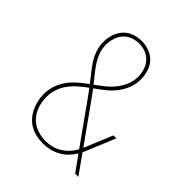

<svg xmlns="http://www.w3.org/2000/svg" viewBox="-206 -873 1012 1012"><g transform="rotate(45 300.0 -367.5)"><path d="M279 8Q255 8 230.5 3Q206 -2 184.5 -14Q163 -26 146.5 -44.5Q130 -63 119.5 -85Q109 -107 103.5 -131.5Q98 -156 98 -180Q98 -213 108.5 -244Q119 -275 138 -301Q157 -327 182 -348.5Q207 -370 233 -389Q215 -412 196 -435.5Q177 -459 161 -484Q145 -509 135.5 -537.5Q126 -566 126 -596Q126 -625 135 -653Q144 -681 163 -702Q182 -723 209.5 -733Q237 -743 266 -743Q295 -743 322.5 -733Q350 -723 369.5 -702Q389 -681 397.5 -652.5Q406 -624 406 -596Q406 -562 394 -530.5Q382 -499 361.5 -472.5Q341 -446 314.5 -425Q288 -404 261 -385L262 -384Q271 -372 279.5 -360Q288 -348 297 -336L446 -127Q449 -132 451.5 -138Q454 -144 456 -150L512 -285H534L475 -143Q472 -134 468 -125Q464 -116 460 -107L536 0H512L449 -88Q436 -66 418 -47.5Q400 -29 377.5 -16.5Q355 -4 330 2Q305 8 279 8ZM249 -400Q274 -418 298.5 -437.5Q323 -457 342.5 -481.5Q362 -506 374 -535Q386 -564 386 -596Q386 -620 378.5 -644.5Q371 -669 354.5 -687.5Q338 -706 314.5 -715Q291 -724 266 -724Q241 -724 217.5 -715Q194 -706 177.5 -687.5Q161 -669 153.5 -644.5Q146 -620 146 -596Q146 -567 155.5 -540.5Q165 -514 180.5 -490Q196 -466 214 -444Q232 -422 249 -400ZM279 -11Q303 -11 327 -17Q351 -23 371.5 -36Q392 -49 408.5 -67Q425 -85 436 -106L280 -325Q271 -337 262.5 -349Q254 -361 245 -373Q221 -356 198 -336Q175 -316 157 -292Q139 -268 129 -239Q119 -210 119 -180Q119 -147 129 -115Q139 -83 161 -58.5Q183 -34 214.5 -22.5Q246 -11 279 -11Z"/></g></svg>

Font: Iosevka Etoile Thin
Style: Regular
Weight: 100
Designer: Belleve Invis
Foundry: Belleve Invis
Version: Version 22.1.2; ttfautohint (v1.8.4)